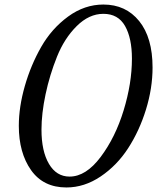

<svg xmlns="http://www.w3.org/2000/svg" viewBox="-20 -740 701 847"><path d="M436 -720Q535 -720 594 -647Q653 -574 653 -442Q653 -351 624 -257Q595 -163 545.5 -86.5Q496 -10 424 38.5Q352 87 273 87Q171 87 117 10.5Q63 -66 63 -185Q63 -268 89.5 -360.5Q116 -453 162 -533.5Q208 -614 280.5 -667Q353 -720 436 -720ZM436 -679Q373 -679 318.5 -625Q264 -571 231.5 -490Q199 -409 181 -324Q163 -239 163 -168Q163 -73 196 -17Q229 39 287 39Q359 39 424 -47.5Q489 -134 525.5 -253.5Q562 -373 562 -481Q562 -572 531.5 -625.5Q501 -679 436 -679Z"/></svg>

Font: Dancing Script
Style: Bold
Weight: 700
Designer: Pablo Impallari
Foundry: Pablo Impallari. www.impallari.com Igino Marini. www.ikern.com
Version: Version 1.002